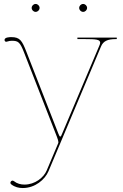

<svg xmlns="http://www.w3.org/2000/svg" viewBox="-20 -710 620 970"><path d="M140 -670C140 -659 149.5 -650 160 -650C171 -650 180 -659.5 180 -670C180 -681 170.5 -690 160 -690C149 -690 140 -680.5 140 -670ZM380 -670C380 -659 389.5 -650 400 -650C411 -650 420 -659.5 420 -670C420 -681 410.5 -690 400 -690C389 -690 380 -680.5 380 -670ZM371 -520V-512.5H411C464.5 -512.5 486 -510.5 486 -494.5C486 -490 484.5 -485 481.5 -478.5L294 -35C289.5 -24.5 288 -20 284.5 -20C281 -20 279.5 -24 275 -34.5L113.5 -448C91.5 -504.5 81 -522.5 37 -522.5C27.5 -522.5 3 -521.5 3 -508.5C3 -502 6.5 -499 12.5 -499C13.5 -499 15 -499.5 16 -500C25 -503 32.5 -504 39.5 -504C72 -504 81 -497.5 101.5 -445L267.5 -19C270.5 -11.5 275 2 275 9C275 10.5 275 11.5 274.5 12.5L216 151C201 187 157 222.5 103.5 222.5C85 222.5 66.5 218 50 205C48 203.5 45 202.5 43 202.5C38 202.5 32.5 208 32.5 213.5C32.5 216.5 34 219.5 37 221.5C55 235.5 75.5 240 95 240C157 240 207 197.5 225 155L490.5 -475.5C501.5 -502 523 -512.5 564.5 -512.5H570V-520Z"/></svg>

Font: ZnikomitSC
Style: Regular
Weight: 100
Designer: gluk
Foundry: gluk
Version: Version 0.55